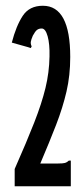

<svg xmlns="http://www.w3.org/2000/svg" viewBox="-20 -647 290 667"><path d="M31 -60Q73 -155 99 -221.5Q125 -288 138 -341.5Q151 -395 152 -451Q153 -494 145.5 -521Q138 -548 125 -548Q115 -548 108.5 -543Q102 -538 94 -523Q88 -509 87 -501.5Q86 -494 90 -486L87 -480L78 -483L21 -499Q36 -557 59 -592Q82 -627 129 -627Q224 -627 224 -449Q224 -385 211 -329Q198 -273 175 -213.5Q152 -154 120 -79H182Q199 -79 206 -81Q213 -83 219 -89H226V0H31Z"/></svg>

Font: Inconsolata UltraCondensed Bold
Style: Regular
Weight: 700
Width: 1
Monospace: yes
Designer: Raph Levien, Cyreal, Brenton Simpson
Foundry: Raph Levien, Cyreal, Google
Version: Version 3.001; ttfautohint (v1.8.2.53-6de2)